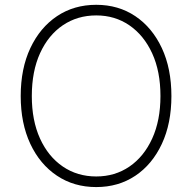

<svg xmlns="http://www.w3.org/2000/svg" viewBox="-20 -757 788 787"><path d="M374.5 9.8Q283.2 9.8 213.4 -36.9Q143.6 -83.5 104.2 -167.5Q64.9 -251.5 64.9 -363.3Q64.9 -476.1 104.5 -560.1Q144 -644 213.6 -690.7Q283.2 -737.3 374.5 -737.3Q465.3 -737.3 534.7 -690.7Q604 -644 643.3 -560.1Q682.6 -476.1 682.6 -363.3Q682.6 -251 643.3 -167Q604 -83 534.7 -36.6Q465.3 9.8 374.5 9.8ZM374.5 -33.7Q451.2 -33.7 510.5 -74.2Q569.8 -114.7 603.8 -189Q637.7 -263.2 637.7 -363.3Q637.7 -464.4 603.8 -538.3Q569.8 -612.3 510.5 -653.1Q451.2 -693.8 374.5 -693.8Q297.4 -693.8 237.8 -653.6Q178.2 -613.3 144.3 -539.1Q110.4 -464.8 110.4 -363.3Q110.4 -263.2 144 -189.2Q177.7 -115.2 237.3 -74.5Q296.9 -33.7 374.5 -33.7Z"/></svg>

Font: Inter 16pt ExtraLight
Style: Regular
Weight: 250
Version: Version 4.001;git-66647c0bb